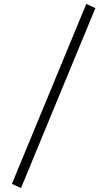

<svg xmlns="http://www.w3.org/2000/svg" viewBox="-20 -864 540 968"><path d="M415 -844.2 460.9 -823.2 85.9 84 40 63Z"/></svg>

Font: BIZ UDPGothic
Style: Regular
Weight: 400
Designer: TypeBank Co., Ltd.
Foundry: Morisawa Inc.
Version: Version 1.051